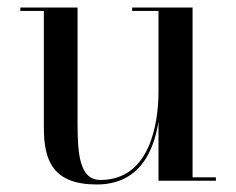

<svg xmlns="http://www.w3.org/2000/svg" viewBox="-20 -480 626 510"><path d="M491.5 -9V-460H331V-451H401V-236.5C401 -148.5 376.5 -2 247 -2C191.5 -2 186 -69.5 186 -153.5V-460H34V-451H96.5V-141C96.5 -54 120 10 237 10C348.5 10 388 -75 401 -157V0H553.5V-9Z"/></svg>

Font: Bodoni* 24
Style: Regular
Weight: 400
Version: Version 2.3